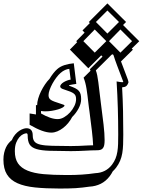

<svg xmlns="http://www.w3.org/2000/svg" viewBox="-76 -1026 868 1110"><path d="M629.9 -521.5Q633.8 -520.5 634.8 -520.3Q635.7 -520 635 -520Q634.3 -520 632.6 -520.3Q630.9 -520.5 629.9 -521ZM95.2 -370.1Q118.7 -365.7 131.8 -364.3V-418.9Q136.7 -418 138.7 -417.5Q138.7 -435.1 144.8 -456.1Q150.9 -477.1 161.1 -498Q171.4 -519 184.1 -537.8Q196.8 -556.6 210 -569.8Q220.2 -586.9 232.2 -602.1Q244.1 -617.2 255.4 -627L254.9 -626.5Q272 -641.6 297.1 -649.7Q322.3 -657.7 350.6 -660.2L365.2 -541Q354.5 -539.6 343.5 -537.6Q332.5 -535.6 323.2 -533.7L323.7 -530.3Q345.2 -522.9 358.6 -516.1Q372.1 -509.3 379.6 -500.7Q387.2 -492.2 390.1 -480.7Q393.1 -469.2 393.1 -452.6Q393.1 -426.8 378.4 -399.2Q363.8 -371.6 341.3 -349.6Q332 -331.5 318.6 -315.2Q305.2 -298.8 289.1 -286.4Q272.9 -273.9 255.4 -266.6Q237.8 -259.3 220.7 -259.3Q196.3 -259.3 165.5 -270.5Q134.8 -281.7 95.2 -304.7ZM328.1 -739.3 370.1 -782.2 364.7 -788.1 413.1 -837.4 400.9 -850.1 443.4 -892.6 437.5 -898.9 544.9 -1006.3 652.8 -898.9 635.3 -881.3 729 -787.6 685.5 -745.1 692.4 -738.8 623.5 -670.9Q637.2 -632.3 660.6 -572.8Q662.1 -568.8 663.6 -564.5Q665 -560.1 667 -550.8Q661.6 -533.7 652.8 -527.6Q644 -521.5 630.4 -521.5Q628.9 -521.5 628.9 -521.2Q628.9 -521 629.9 -521Q633.8 -451.2 635.3 -384.3Q636.7 -317.4 636.7 -248Q636.7 -216.8 635.7 -190.2Q634.8 -163.6 630.9 -140.4Q627 -117.2 618.4 -96.7Q609.9 -76.2 595.2 -56.6Q590.3 -50.8 585.7 -45.4Q581.1 -40 575.7 -35.2Q571.8 -28.3 567.9 -21.5Q564 -14.6 558.6 -7.8Q536.6 21.5 506.6 36.4Q476.6 51.3 439.9 53.2Q419.4 56.2 400.4 58.3Q381.3 60.5 360.8 61.8Q340.3 63 317.9 63.5Q295.4 64 268.6 64Q187 64 126.2 57.6Q65.4 51.3 24.9 33.2Q-15.6 15.1 -35.9 -17.6Q-56.2 -50.3 -56.2 -103.5Q-56.2 -125 -52 -142.6Q-47.9 -160.2 -41.3 -174.1Q-34.7 -188 -25.9 -198.2Q-17.1 -208.5 -7.8 -215.8Q0 -234.9 11.5 -248Q22.9 -261.2 34.9 -269.3Q46.9 -277.3 58.1 -281Q69.3 -284.7 76.7 -284.7Q113.3 -284.7 113.3 -242.7Q113.3 -220.2 123.3 -207.8Q133.3 -195.3 158.2 -189.7Q183.1 -184.1 225.8 -183.1Q268.6 -182.1 334 -181.6Q360.4 -181.6 381.3 -182.6Q402.3 -183.6 421.4 -184.6Q432.1 -185.1 442.4 -185.5Q452.6 -186 462.4 -186Q460.9 -221.7 455.3 -269.3Q449.7 -316.9 441.4 -380.4Q439.9 -392.6 438.2 -403.6Q436.5 -414.6 435.5 -425.3Q430.2 -475.1 424.3 -512.2Q418.5 -549.3 407.2 -577.1L447.3 -616.7Q446.3 -619.1 445.6 -621.3Q444.8 -623.5 443.8 -626L516.6 -698.7L509.3 -706.1L434.6 -631.3ZM544.9 -832 611.8 -898.9 544.9 -965.3 478.5 -898.9ZM620.1 -721.7 687.5 -788.1 620.1 -855.5 554.2 -788.1ZM471.7 -721.7 538.6 -788.1 471.7 -855.5 405.8 -788.1ZM161.1 -370.1Q217.3 -337.4 257.3 -337.4Q275.9 -337.4 294.7 -348.4Q313.5 -359.4 328.9 -376.2Q344.2 -393.1 354 -413.3Q363.8 -433.6 363.8 -452.6Q363.8 -463.9 361.1 -471.4Q358.4 -479 350.6 -485.1Q342.8 -491.2 329.3 -496.6Q315.9 -502 294.4 -508.8Q272 -515.1 272 -526.4Q272 -532.2 277.6 -538.8Q283.2 -545.4 292 -550.8Q300.8 -556.2 311.5 -560.3Q322.3 -564.5 332.5 -565.9L324.7 -627.9Q313 -627 300 -621.3Q287.1 -615.7 274.4 -604.5Q262.2 -594.2 249.8 -577.6Q237.3 -561 227.3 -542.7Q217.3 -524.4 210.9 -506.6Q204.6 -488.8 204.6 -476.1Q204.6 -466.3 207.8 -459.7Q210.9 -453.1 218.8 -448Q226.6 -442.9 239.5 -438.2Q252.4 -433.6 272 -427.2Q296.9 -419.9 296.9 -416.5Q296.9 -410.6 286.4 -404.5Q275.9 -398.4 259.8 -393.6Q243.7 -388.7 224.1 -385.5Q204.6 -382.3 186 -382.3Q180.2 -382.3 173.8 -382.8Q167.5 -383.3 161.1 -384.3ZM633.3 -562Q614.3 -611.8 601.1 -647Q587.9 -682.1 580.6 -706.1Q578.6 -711.9 574.2 -711.9Q572.3 -711.9 568.4 -709L478 -619.1Q486.8 -596.7 492.4 -551.3Q498 -505.9 506.8 -432.6Q516.6 -358.9 522.7 -305.9Q528.8 -252.9 528.8 -215.8Q528.8 -198.7 526.6 -187.5Q524.4 -176.3 519 -169.4Q513.7 -162.6 505.1 -159.9Q496.6 -157.2 483.9 -157.2Q467.3 -157.2 450.7 -156.5Q434.1 -155.8 416.3 -154.8Q398.4 -153.8 378.4 -153.1Q358.4 -152.3 334 -152.3Q259.8 -152.8 211.4 -154.3Q163.1 -155.8 134.8 -164.3Q106.4 -172.9 95.2 -190.9Q84 -209 84 -242.7Q84 -255.4 76.7 -255.4Q69.8 -255.4 58.3 -250.2Q46.9 -245.1 36.1 -232.9Q25.4 -220.7 17.6 -201.2Q9.8 -181.6 9.8 -152.3Q9.8 -108.4 28.1 -81.5Q46.4 -54.7 83.3 -39.6Q120.1 -24.4 175.5 -19.3Q231 -14.2 305.2 -14.2Q332 -14.2 354.5 -14.6Q377 -15.1 397.2 -16.6Q417.5 -18.1 436.5 -20Q455.6 -22 475.1 -24.9Q536.1 -27.3 571.8 -74.2Q584.5 -91.3 591.8 -109.4Q599.1 -127.4 602.5 -148.7Q606 -169.9 606.7 -194.3Q607.4 -218.8 607.4 -248Q607.4 -326.2 605.2 -400.9Q603 -475.6 598.1 -555.2Q621.1 -550.8 630.4 -550.8Q636.2 -550.8 636.7 -552.7Q636.2 -554.7 635.3 -557.1Q634.3 -559.6 633.3 -562Z"/></svg>

Font: XB Kayhan Sayeh
Style: Regular
Weight: 700
Designer: Behnam
Foundry: Irmug
Version: Version 7.300 2009